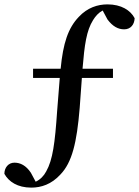

<svg xmlns="http://www.w3.org/2000/svg" viewBox="-33 -744 635 877"><path d="M118 -388H240L228 -237C218 -90 208 -14 178 39C167 60 151 76 130 86L108 45C86 12 60 -1 33 -1C5 -1 -13 22 -13 50C7 86 47 113 110 113C155 113 202 98 243 53C296 -2 318 -92 331 -251L341 -388H483V-430H344C353 -540 362 -604 392 -652C403 -670 417 -686 436 -696L458 -655C482 -623 507 -610 534 -610C564 -610 581 -632 582 -661C563 -697 521 -724 458 -724C413 -724 366 -709 327 -667C278 -616 255 -546 244 -430H118Z"/></svg>

Font: Noto Serif CJK HK SemiBold
Style: Regular
Weight: 600
Designer: Ryoko NISHIZUKA 西塚涼子 (kana & ideographs); Frank Grießhammer (Latin, Greek & Cyrillic); Wenlong ZHANG 张文龙 (bopomofo); San
Foundry: Adobe
Version: Version 2.001;hotconv 1.1.0;makeotfexe 2.6.0